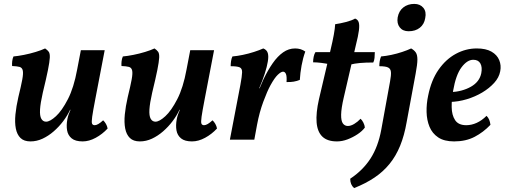

<svg xmlns="http://www.w3.org/2000/svg" viewBox="-20 -715 2597 983"><path d="M136 9Q103 9 85 -8.5Q67 -26 61 -57Q55 -88 59 -129Q63 -170 74 -218Q88 -275 94 -307.5Q100 -340 96.5 -354.5Q93 -369 80 -372.5Q67 -376 42 -377Q41 -388 42.5 -401.5Q44 -415 49 -426Q72 -428 102.5 -434Q133 -440 162.5 -449Q192 -458 211 -467Q223 -459 229.5 -450Q236 -441 235 -420Q234 -399 225.5 -356.5Q217 -314 199 -240Q187 -187 185 -154.5Q183 -122 191.5 -107Q200 -92 216 -92Q236 -92 266.5 -120Q297 -148 327.5 -207Q358 -266 375 -359L394 -458H516L468 -208Q456 -146 452 -117.5Q448 -89 451.5 -81.5Q455 -74 465 -74Q481 -74 508 -99Q516 -92 522.5 -80.5Q529 -69 531 -57Q504 -28 470 -9.5Q436 9 403 9Q366 9 347 -6.5Q328 -22 323.5 -47.5Q319 -73 325 -105Q327 -116 331 -128Q335 -140 341 -153H339Q325 -123 303.5 -94.5Q282 -66 255 -42.5Q228 -19 198 -5Q168 9 136 9Z M696 9Q663 9 645 -8.5Q627 -26 621 -57Q615 -88 619 -129Q623 -170 634 -218Q648 -275 654 -307.5Q660 -340 656.5 -354.5Q653 -369 640 -372.5Q627 -376 602 -377Q601 -388 602.5 -401.5Q604 -415 609 -426Q632 -428 662.5 -434Q693 -440 722.5 -449Q752 -458 771 -467Q783 -459 789.5 -450Q796 -441 795 -420Q794 -399 785.5 -356.5Q777 -314 759 -240Q747 -187 745 -154.5Q743 -122 751.5 -107Q760 -92 776 -92Q796 -92 826.5 -120Q857 -148 887.5 -207Q918 -266 935 -359L954 -458H1076L1028 -208Q1016 -146 1012 -117.5Q1008 -89 1011.5 -81.5Q1015 -74 1025 -74Q1041 -74 1068 -99Q1076 -92 1082.5 -80.5Q1089 -69 1091 -57Q1064 -28 1030 -9.5Q996 9 963 9Q926 9 907 -6.5Q888 -22 883.5 -47.5Q879 -73 885 -105Q887 -116 891 -128Q895 -140 901 -153H899Q885 -123 863.5 -94.5Q842 -66 815 -42.5Q788 -19 758 -5Q728 9 696 9Z M1328 -467Q1346 -460 1351 -443.5Q1356 -427 1351 -399Q1347 -374 1335.5 -338Q1324 -302 1307 -263H1309L1329 -309Q1351 -355 1376 -391Q1401 -427 1429.5 -447Q1458 -467 1491 -467Q1521 -467 1543 -451Q1531 -418 1524 -379.5Q1517 -341 1515 -306Q1501 -300 1483.5 -297Q1466 -294 1447 -295Q1449 -324 1444 -336Q1439 -348 1429 -348Q1419 -348 1402.5 -332.5Q1386 -317 1365 -279Q1348 -248 1328 -194Q1308 -140 1296 -76L1282 0H1157L1211 -282Q1219 -325 1219.5 -345Q1220 -365 1206.5 -370.5Q1193 -376 1161 -376Q1161 -389 1163 -402.5Q1165 -416 1170 -426Q1194 -428 1223 -434Q1252 -440 1280 -449Q1308 -458 1328 -467Z M1705 9Q1656 9 1630.5 -15.5Q1605 -40 1601 -88Q1597 -136 1613 -207L1672 -458Q1683 -504 1689 -537Q1695 -570 1696 -591Q1723 -595 1752 -602.5Q1781 -610 1798 -620Q1812 -615 1816.5 -601Q1821 -587 1817.5 -559Q1814 -531 1802 -484L1740 -216Q1727 -160 1726.5 -128Q1726 -96 1735.5 -83Q1745 -70 1761 -70Q1776 -70 1793.5 -80.5Q1811 -91 1826 -107Q1834 -100 1840.5 -87Q1847 -74 1848 -62Q1835 -44 1811 -28Q1787 -12 1759.5 -1.5Q1732 9 1705 9ZM1672 -385Q1649 -390 1625.5 -393Q1602 -396 1583 -396Q1583 -410 1586 -424.5Q1589 -439 1595 -448H1677ZM1772 -384 1778 -448H1899Q1899 -433 1897.5 -418.5Q1896 -404 1891 -395Q1852 -395 1823.5 -392.5Q1795 -390 1772 -384Z M1793 248Q1773 231 1773 200Q1838 157 1877 96.5Q1916 36 1932 -51L1977 -298Q1983 -330 1981.5 -346.5Q1980 -363 1967 -369.5Q1954 -376 1922 -376Q1922 -389 1924 -401.5Q1926 -414 1931 -426Q1955 -428 1983.5 -434Q2012 -440 2039 -449Q2066 -458 2085 -467Q2101 -458 2109 -446Q2117 -434 2117 -410Q2117 -386 2108 -338L2062 -90Q2050 -21 2028.5 31.5Q2007 84 1974.5 124Q1942 164 1897.5 194Q1853 224 1793 248ZM2072 -555Q2042 -555 2026.5 -575Q2011 -595 2016 -626Q2022 -659 2045 -677Q2068 -695 2101 -695Q2131 -695 2147.5 -675Q2164 -655 2157 -622Q2152 -591 2129.5 -573Q2107 -555 2072 -555Z M2305 9Q2254 9 2223.5 -11.5Q2193 -32 2179 -66Q2165 -100 2164 -141.5Q2163 -183 2172 -225Q2188 -305 2225.5 -358.5Q2263 -412 2314 -439.5Q2365 -467 2421 -467Q2468 -467 2496.5 -450.5Q2525 -434 2536 -407Q2547 -380 2541 -350Q2535 -318 2510 -290.5Q2485 -263 2449 -241.5Q2413 -220 2370 -207Q2327 -194 2283 -193L2286 -243Q2347 -246 2391 -271Q2435 -296 2444 -340Q2450 -371 2439.5 -390Q2429 -409 2403 -409Q2372 -409 2343 -370.5Q2314 -332 2300 -251Q2292 -207 2292.5 -166.5Q2293 -126 2310 -100Q2327 -74 2367 -74Q2394 -74 2420.5 -86Q2447 -98 2471 -122Q2480 -113 2484.5 -102Q2489 -91 2491 -76Q2455 -38 2410 -14.5Q2365 9 2305 9Z"/></svg>

Font: Vollkorn SemiBold
Style: Italic
Weight: 600
Italic angle: -11°
Designer: Friedrich Althausen
Foundry: Friedrich Althausen
Version: Version 5.000